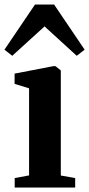

<svg xmlns="http://www.w3.org/2000/svg" viewBox="-39 -842 400 862"><path d="M27 0V-42.5L91.5 -54.5V-445.5L26.5 -465.5V-511.5L200.5 -545H210L234 -526V-54L298.5 -42.5V0ZM16 -591.5 -19 -619 118 -821.5H204L341 -619L305.5 -591.5L161 -723.5Z"/></svg>

Font: Merriweather 72pt
Style: Bold
Weight: 700
Version: Version 2.100